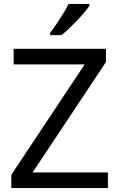

<svg xmlns="http://www.w3.org/2000/svg" viewBox="-20 -964 612 984"><path d="M533 0H38V-68L414 -634H50V-714H523V-646L147 -80H533ZM438 -934Q429 -920 412 -900Q395 -880 374.5 -858.5Q354 -837 333.5 -817.5Q313 -798 295 -784H237V-796Q252 -815 269.5 -841Q287 -867 304 -894.5Q321 -922 332 -944H438Z"/></svg>

Font: Noto Sans Bassa Vah
Style: Regular
Weight: 400
Designer: Monotype Design Team
Foundry: Monotype Imaging Inc.
Version: Version 2.002